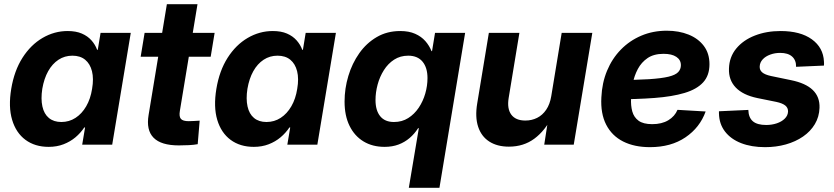

<svg xmlns="http://www.w3.org/2000/svg" viewBox="-20 -685 3947 909"><path d="M210.4 10.3Q145.5 10.3 100.6 -22.9Q55.7 -56.2 37.4 -117.7Q19 -179.2 33.2 -264.6Q47.4 -350.1 86.4 -411.4Q125.5 -472.7 181.4 -505.4Q237.3 -538.1 300.3 -538.1Q339.8 -538.1 367.4 -526.1Q395 -514.2 412.8 -494.1Q430.7 -474.1 439.9 -449.2H442.9L456.1 -529.3H599.1L511.2 0H369.1L382.8 -81.5H378.9Q361.8 -55.7 337.2 -34.9Q312.5 -14.2 280.8 -2Q249 10.3 210.4 10.3ZM270.5 -107.4Q307.6 -107.4 337.6 -127Q367.7 -146.5 388.2 -181.9Q408.7 -217.3 416 -264.6Q424.3 -312.5 415.5 -347.7Q406.7 -382.8 383.3 -402.1Q359.9 -421.4 322.8 -421.4Q286.1 -421.4 256.8 -402.1Q227.5 -382.8 208 -347.9Q188.5 -313 180.2 -264.6Q172.9 -216.8 180.7 -181.2Q188.5 -145.5 211.4 -126.5Q234.4 -107.4 270.5 -107.4Z M996.1 -529.3 977.5 -416.5H646L664.6 -529.3ZM770 -665H915L831.5 -159.7Q827.1 -133.3 836.4 -122.3Q845.7 -111.3 873.5 -111.3Q884.3 -111.3 900.4 -112.3Q916.5 -113.3 925.3 -113.8L916 -2.4Q897.9 1 874 2.2Q850.1 3.4 826.7 3.4Q742.7 3.4 707 -33Q671.4 -69.3 683.6 -141.1Z M1181.6 10.3Q1116.7 10.3 1071.8 -22.9Q1026.9 -56.2 1008.5 -117.7Q990.2 -179.2 1004.4 -264.6Q1018.6 -350.1 1057.6 -411.4Q1096.7 -472.7 1152.6 -505.4Q1208.5 -538.1 1271.5 -538.1Q1311 -538.1 1338.6 -526.1Q1366.2 -514.2 1384 -494.1Q1401.9 -474.1 1411.1 -449.2H1414.1L1427.2 -529.3H1570.3L1482.4 0H1340.3L1354 -81.5H1350.1Q1333 -55.7 1308.3 -34.9Q1283.7 -14.2 1252 -2Q1220.2 10.3 1181.6 10.3ZM1241.7 -107.4Q1278.8 -107.4 1308.8 -127Q1338.9 -146.5 1359.4 -181.9Q1379.9 -217.3 1387.2 -264.6Q1395.5 -312.5 1386.7 -347.7Q1377.9 -382.8 1354.5 -402.1Q1331.1 -421.4 1293.9 -421.4Q1257.3 -421.4 1228 -402.1Q1198.7 -382.8 1179.2 -347.9Q1159.7 -313 1151.4 -264.6Q1144 -216.8 1151.9 -181.2Q1159.7 -145.5 1182.6 -126.5Q1205.6 -107.4 1241.7 -107.4Z M2060.5 204.1H1915.5L1962.9 -78.1H1959.5Q1942.4 -51.3 1919.2 -31.5Q1896 -11.7 1866.7 -0.7Q1837.4 10.3 1800.8 10.3Q1743.2 10.3 1700.7 -15.6Q1658.2 -41.5 1634.8 -89.4Q1611.3 -137.2 1611.3 -204.1Q1611.3 -266.1 1629.2 -325.4Q1647 -384.8 1680.9 -432.9Q1714.8 -481 1763.7 -509.5Q1812.5 -538.1 1875 -538.1Q1916 -538.1 1945.3 -525.1Q1974.6 -512.2 1993.7 -490.5Q2012.7 -468.8 2022.9 -442.9H2025.4L2039.6 -529.3H2182.1ZM1845.2 -107.4Q1883.3 -107.4 1912.6 -126Q1941.9 -144.5 1962.4 -175Q1982.9 -205.6 1993.4 -242.2Q2003.9 -278.8 2003.9 -315.4Q2003.9 -364.7 1980.5 -393.1Q1957 -421.4 1912.6 -421.4Q1875 -421.4 1845.9 -402.6Q1816.9 -383.8 1797.4 -352.8Q1777.8 -321.8 1767.8 -284.7Q1757.8 -247.6 1757.8 -211.4Q1757.8 -162.1 1780 -134.8Q1802.2 -107.4 1845.2 -107.4Z M2389.2 9.3Q2334 9.3 2296.4 -14.9Q2258.8 -39.1 2243.7 -85Q2228.5 -130.9 2239.3 -195.3L2294.4 -529.3H2439L2388.2 -221.2Q2379.9 -170.4 2400.6 -142.3Q2421.4 -114.3 2467.3 -114.3Q2497.6 -114.3 2522.9 -127Q2548.3 -139.6 2565.9 -165.5Q2583.5 -191.4 2589.8 -229.5L2639.2 -529.3H2784.2L2696.3 0H2556.6L2577.6 -135.3H2595.2Q2561 -66.4 2510 -28.6Q2459 9.3 2389.2 9.3Z M3057.1 11.7Q2983.4 11.7 2930.2 -15.1Q2877 -42 2849.9 -94.7Q2822.8 -147.5 2827.1 -224.1Q2830.1 -292.5 2854 -350.1Q2877.9 -407.7 2919.4 -450.2Q2960.9 -492.7 3016.1 -516.1Q3071.3 -539.6 3136.7 -539.6Q3194.3 -539.6 3240 -521.2Q3285.6 -502.9 3312.3 -467.5Q3338.9 -432.1 3338.9 -380.9Q3338.9 -327.6 3308.8 -294.9Q3278.8 -262.2 3220.7 -244.9Q3162.6 -227.5 3078.4 -221.2Q2994.1 -214.8 2885.3 -214.8L2900.4 -306.2Q2993.7 -306.2 3053 -310.1Q3112.3 -314 3145.3 -322Q3178.2 -330.1 3190.9 -343.8Q3203.6 -357.4 3203.6 -376.5Q3203.6 -401.4 3182.1 -415.8Q3160.6 -430.2 3121.6 -430.2Q3075.7 -430.2 3046.1 -410.2Q3016.6 -390.1 2999.8 -358.4Q2982.9 -326.7 2975.8 -290Q2968.8 -253.4 2967.8 -220.2Q2965.8 -185.5 2973.4 -157.7Q2981 -129.9 3003.2 -113.5Q3025.4 -97.2 3067.9 -97.2Q3113.3 -97.2 3144 -115.7Q3174.8 -134.3 3187.5 -165L3320.8 -157.2Q3293.5 -81.1 3225.1 -34.7Q3156.7 11.7 3057.1 11.7Z M3602.1 11.7Q3537.6 11.7 3488.8 -7.3Q3439.9 -26.4 3412.4 -62.3Q3384.8 -98.1 3383.8 -148.4Q3383.8 -150.9 3383.8 -153.3Q3383.8 -155.8 3383.8 -158.2L3522.9 -164.6Q3523.9 -128.4 3544.4 -110.8Q3564.9 -93.3 3607.4 -93.3Q3634.3 -93.3 3657.5 -101.1Q3680.7 -108.9 3695.3 -123.3Q3710 -137.7 3710.9 -156.7Q3711.4 -174.3 3698 -185.3Q3684.6 -196.3 3655.3 -202.6L3565.9 -220.7Q3497.6 -234.9 3463.4 -270.5Q3429.2 -306.2 3431.2 -359.9Q3432.6 -415 3465.6 -455.1Q3498.5 -495.1 3553.5 -516.6Q3608.4 -538.1 3675.3 -538.1Q3769.5 -538.1 3823.7 -498.8Q3877.9 -459.5 3880.9 -393.6Q3881.3 -389.2 3881.3 -384.3Q3881.3 -379.4 3880.9 -374.5L3749 -368.7Q3749.5 -399.9 3730.2 -417.2Q3710.9 -434.6 3673.3 -434.6Q3648.4 -434.6 3626.5 -426.5Q3604.5 -418.5 3591.1 -404.1Q3577.6 -389.6 3576.7 -370.6Q3575.7 -353.5 3588.4 -342.5Q3601.1 -331.5 3629.9 -325.2L3724.1 -305.7Q3794.4 -291.5 3828.1 -258.8Q3861.8 -226.1 3859.9 -174.3Q3858.4 -131.8 3837.9 -97.4Q3817.4 -63 3782 -38.6Q3746.6 -14.2 3700.4 -1.2Q3654.3 11.7 3602.1 11.7Z"/></svg>

Font: Inter 24pt
Style: Bold Italic
Weight: 700
Italic angle: -9.3988°
Version: Version 4.001;git-66647c0bb